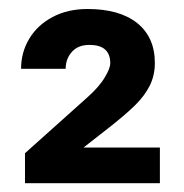

<svg xmlns="http://www.w3.org/2000/svg" viewBox="-20 -737 413 431"><path d="M338.9 -405.8V-325.7H36.1V-393.1L176.3 -518.6Q203.1 -542.5 215.3 -563.5Q227.5 -583.5 227.5 -595.2Q227.5 -636.2 180.7 -636.2Q155.3 -636.2 141.4 -620.6Q127.4 -605 127.4 -582.5H27.3Q27.3 -619.6 45.7 -650.1Q64 -680.7 97.9 -698.7Q131.8 -716.8 176.3 -716.8Q248.5 -716.8 288.1 -685.1Q327.6 -653.3 327.6 -595.7Q327.6 -567.9 316.4 -545.2Q305.2 -522.5 283.2 -500.7Q261.2 -479 221.2 -447.8L167.5 -405.8Z"/></svg>

Font: Mardoto
Style: Bold
Weight: 700
Designer: Christian Robertson, Vahan Hovhannisyan
Foundry: Google
Version: Version 1.000